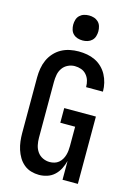

<svg xmlns="http://www.w3.org/2000/svg" viewBox="-141 -1033 782 1113"><g transform="rotate(15 250.0 -476.0)"><path d="M208 8Q184 8 160 1Q136 -6 117 -22Q98 -38 85.5 -59Q73 -80 65.5 -103.5Q58 -127 55 -151.5Q52 -176 52 -200V-535Q52 -562 56.5 -589Q61 -616 72 -640.5Q83 -665 101.5 -685.5Q120 -706 143.5 -719Q167 -732 193.5 -737.5Q220 -743 247 -743Q273 -743 298 -738.5Q323 -734 346 -723Q369 -712 387.5 -694Q406 -676 418 -653.5Q430 -631 436 -606Q442 -581 442 -556V-554H341V-555Q341 -575 335.5 -593.5Q330 -612 317 -627Q304 -642 285.5 -648.5Q267 -655 247 -655Q226 -655 206 -645.5Q186 -636 173.5 -618Q161 -600 157 -578.5Q153 -557 153 -535V-200Q153 -178 157.5 -156.5Q162 -135 174.5 -117Q187 -99 207 -89.5Q227 -80 249 -80Q263 -80 277 -84Q291 -88 302 -97Q313 -106 320.5 -118.5Q328 -131 332 -144.5Q336 -158 337.5 -172Q339 -186 339 -200V-316H250V-404H440V0H348V-113Q342 -89 330.5 -66Q319 -43 300.5 -25.5Q282 -8 257.5 0Q233 8 208 8ZM251 -810Q235 -810 220.5 -814.5Q206 -819 195 -829.5Q184 -840 179.5 -855Q175 -870 175 -885Q175 -900 179.5 -915Q184 -930 195 -940.5Q206 -951 220.5 -955.5Q235 -960 251 -960Q266 -960 280.5 -955.5Q295 -951 306 -940.5Q317 -930 321.5 -915Q326 -900 326 -885Q326 -870 321.5 -855Q317 -840 306 -829.5Q295 -819 280.5 -814.5Q266 -810 251 -810Z"/></g></svg>

Font: Iosevka Custom Semibold
Style: Regular
Weight: 600
Designer: Belleve Invis
Foundry: Belleve Invis
Version: Version 27.0.2; ttfautohint (v1.8.4)